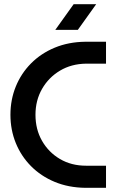

<svg xmlns="http://www.w3.org/2000/svg" viewBox="-20 -900 578 920"><path d="M389 0Q308 -1 242 -28.5Q176 -56 128.5 -104Q81 -152 55.5 -215Q30 -278 30 -350Q30 -422 55.5 -485Q81 -548 128.5 -596Q176 -644 242 -671.5Q308 -699 389 -700H488V-595H392Q322 -594 267.5 -561.5Q213 -529 181.5 -474Q150 -419 150 -350Q150 -280 181.5 -225Q213 -170 267.5 -138Q322 -106 392 -106H488V0ZM245 -757 333 -880H441L353 -757Z"/></svg>

Font: MuseoModerno Medium
Style: Regular
Weight: 500
Designer: Pablo Cosgaya, Héctor Gatti, Marcela Romero, and the Authors of The MuseoModerno Project.
Foundry: Omnibus-Type Team
Version: Version 1.001